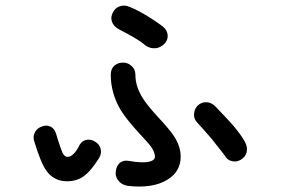

<svg xmlns="http://www.w3.org/2000/svg" viewBox="-20 -738 1040 700"><path d="M455.1 -711.9Q434.6 -721.7 416 -714.8Q399.4 -709 391.6 -692.4Q382.8 -676.8 387.7 -660.2Q393.6 -641.6 414.1 -630.9L419.9 -627.9Q452.1 -611.3 467.8 -601.6Q495.1 -585.9 511.7 -571.3Q529.3 -559.6 550.8 -562.5Q569.3 -566.4 582 -581.1Q593.8 -595.7 590.8 -613.3Q587.9 -632.8 565.4 -647.5Q541 -665 518.6 -678.7Q485.4 -699.2 455.1 -711.9ZM473.6 -465.8Q473.6 -486.3 459 -498Q446.3 -509.8 428.7 -509.8Q410.2 -509.8 397.5 -499Q383.8 -487.3 383.8 -465.8Q383.8 -398.4 419.9 -336.9Q441.4 -301.8 492.2 -247.1Q519.5 -217.8 529.3 -205.1Q544.9 -183.6 544.9 -167Q544.9 -153.3 523.4 -148.4Q499 -142.6 450.2 -151.4Q429.7 -155.3 416 -143.6Q404.3 -131.8 402.3 -114.3Q399.4 -95.7 410.2 -81.1Q421.9 -64.5 445.3 -60.5Q535.2 -49.8 588.9 -82Q638.7 -111.3 638.7 -167Q638.7 -205.1 613.3 -243.2Q598.6 -265.6 557.6 -309.6Q515.6 -355.5 500 -380.9Q473.6 -422.9 473.6 -465.8ZM769.5 -345.7Q752 -365.2 732.4 -365.2Q714.8 -366.2 701.2 -353.5Q688.5 -340.8 687.5 -323.2Q685.5 -304.7 700.2 -290Q722.7 -265.6 752 -231.4Q780.3 -196.3 798.8 -171.9Q807.6 -154.3 826.2 -150.4Q841.8 -146.5 857.4 -155.3Q874 -165 878.9 -181.6Q883.8 -200.2 873 -220.7Q858.4 -247.1 831.1 -279.3Q814.5 -298.8 780.3 -334ZM184.6 -250Q178.7 -270.5 162.1 -277.3Q148.4 -283.2 131.8 -276.4Q115.2 -270.5 107.4 -255.9Q98.6 -240.2 105.5 -220.7Q128.9 -143.6 149.4 -115.2Q176.8 -77.1 224.6 -77.1Q258.8 -77.1 284.2 -94.7Q311.5 -114.3 340.8 -161.1Q351.6 -178.7 346.7 -196.3Q342.8 -210.9 328.1 -220.7Q313.5 -230.5 297.9 -228.5Q280.3 -226.6 270.5 -210Q258.8 -186.5 248 -176.8Q237.3 -166 225.6 -166Q215.8 -166 208 -180.7Q203.1 -191.4 190.4 -230.5Z"/></svg>

Font: Gungsuh
Style: Regular
Weight: 400
Version: Version 2.21